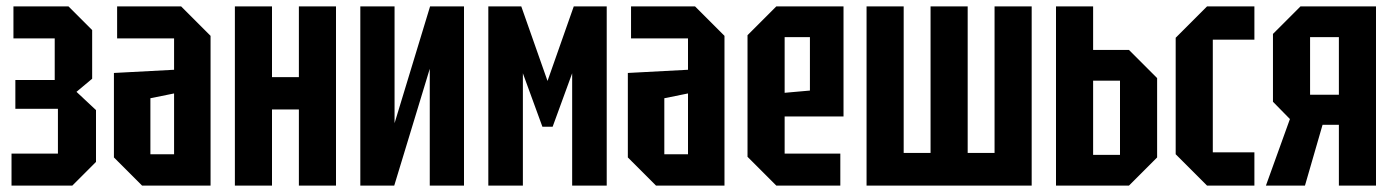

<svg xmlns="http://www.w3.org/2000/svg" viewBox="-20 -580 4358 600"><path d="M280 -74 206 0H16V-100H161V-240H28V-330H151V-460H22V-560H194L268 -486V-334L219 -293L280 -236Z M336 -88V-352L524 -362V-460H346V-560H546L638 -468V0H424ZM450 -273V-98H524V-288Z M714 0V-560H830V-339H914V-560H1030V0H914V-238H830V0Z M1430 0H1323V-365L1212 0H1106V-560H1213V-195L1324 -560H1430Z M1506 0V-560H1609L1691 -327L1773 -560H1876V0H1768V-351L1707 -184H1675L1614 -351V0Z M1942 -88V-352L2130 -362V-460H1952V-560H2152L2244 -468V0H2030ZM2056 -273V-98H2130V-288Z M2316 -90V-470L2406 -560H2616V-216H2432V-100H2606V0H2406ZM2432 -290 2511 -297V-464H2432Z M3004 -560V-102H3088V-560H3204V0H2688V-560H2804V-102H2888V-560Z M3280 0V-560H3396V-424H3508L3596 -336V-88L3508 0ZM3396 -96H3480V-328H3396Z M3654 -98V-462L3752 -560H3900V-456H3770V-104H3900V0H3752Z M4074 -284H4164V-464H4074ZM3958 -262V-474L4044 -560H4280V0H4164V-190H4113L4058 0H3936L4011 -208Z"/></svg>

Font: Tektur Condensed Medium
Style: Regular
Weight: 500
Width: 3
Designer: Adam Jagosz
Foundry: Adam Jagosz
Version: Version 1.005;gftools[0.9.30]